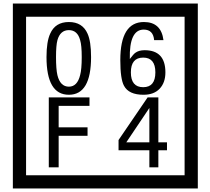

<svg xmlns="http://www.w3.org/2000/svg" viewBox="-20 -980 1195 1090"><path d="M1103 90H53V-960H1103ZM1028 15V-885H128V15ZM497 -656Q497 -442 371 -442Q244 -442 244 -656Q244 -744 265 -789Q294 -855 371 -855Q448 -855 477 -789Q497 -745 497 -656ZM444 -656Q444 -723 435 -752Q420 -809 371 -809Q322 -809 306 -752Q298 -723 298 -656Q298 -587 306 -553Q322 -488 371 -488Q419 -488 435 -554Q444 -587 444 -656ZM919 -569Q919 -511 886.5 -476.5Q854 -442 795 -442Q711 -442 684 -493Q663 -531 663 -639Q663 -855 797 -855Q895 -855 908 -752H855Q850 -812 796 -812Q713 -812 717 -645Q738 -673 748 -680Q768 -695 801 -695Q919 -695 919 -569ZM862 -569Q862 -653 793 -653Q723 -653 723 -569Q723 -485 793 -485Q862 -485 862 -569ZM488 -379H313V-257H477V-209H313V-30H257V-427H488ZM928 -127H879V-30H828V-127H653V-185L818 -427H879V-172H928ZM828 -172V-367L697 -172Z"/></svg>

Font: Unicode BMP Fallback SIL
Style: Regular
Weight: 400
Foundry: NRSI, SIL International
Version: Version 5.1 Based on Unicode 5.1